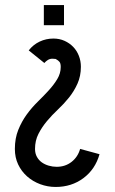

<svg xmlns="http://www.w3.org/2000/svg" viewBox="-20 -742 458 762"><path d="M154 -642V-722H234V-642ZM375 -130Q358 -70 311 -35Q264 0 201 0Q169 0 139.5 -11Q110 -22 87.5 -42Q65 -62 52 -89.5Q39 -117 39 -151Q39 -193 52.5 -226.5Q66 -260 86 -287.5Q106 -315 130 -338.5Q154 -362 174 -384Q194 -406 207.5 -428.5Q221 -451 221 -476Q221 -490 216.5 -496Q212 -502 201 -508L188 -509Q178 -509 170 -504Q162 -499 156 -492L94 -542Q112 -565 137.5 -577Q163 -589 192 -589Q216 -589 236 -580Q256 -571 270.5 -556Q285 -541 293 -520.5Q301 -500 301 -477Q301 -440 287.5 -410Q274 -380 254 -355Q234 -330 210 -307.5Q186 -285 166 -261Q146 -237 132.5 -210.5Q119 -184 119 -151Q119 -133 126.5 -119.5Q134 -106 146 -97.5Q158 -89 173.5 -84.5Q189 -80 205 -80Q239 -80 264 -99.5Q289 -119 298 -151Z"/></svg>

Font: Berliner Wand
Style: Regular
Weight: 400
Designer: Peter Wiegel
Foundry: Peter Wiegel
Version: Version 1.000